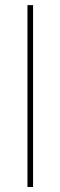

<svg xmlns="http://www.w3.org/2000/svg" viewBox="-20 -748 242 768"><path d="M112.3 -727.5V0H89.8V-727.5Z"/></svg>

Font: Inter 18pt Thin
Style: Regular
Weight: 250
Designer: Rasmus Andersson
Foundry: rsms
Version: Version 4.001;git-66647c0bb